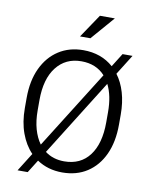

<svg xmlns="http://www.w3.org/2000/svg" viewBox="-103 -1012 889 1130"><g transform="rotate(10 341.5 -447.0)"><path d="M622.6 -385.7V-325.2Q622.6 -222.2 587.9 -147Q553.2 -71.8 490.2 -31Q427.2 9.8 341.8 9.8Q255.9 9.8 190.4 -34.2L142.1 43H81.5L150.4 -66.9Q107.9 -110.8 84 -176.3Q60.1 -241.7 60.1 -325.2V-385.7Q60.1 -488.8 95.5 -564Q130.9 -639.2 194.1 -679.9Q257.3 -720.7 340.8 -720.7Q448.2 -720.7 520.5 -656.7L571.3 -737.8H630.9L555.7 -617.7Q587.9 -575.2 605.2 -516.4Q622.6 -457.5 622.6 -385.7ZM136.7 -325.2Q136.7 -262.7 150.6 -213.6Q164.6 -164.6 189.9 -129.9L482.4 -595.7Q429.2 -654.3 340.8 -654.3Q246.6 -654.3 191.7 -583.7Q136.7 -513.2 136.7 -386.7ZM546.4 -325.2V-386.7Q546.4 -484.4 513.2 -549.8L227.1 -92.8Q274.9 -56.6 341.8 -56.6Q439.5 -56.6 492.9 -127.4Q546.4 -198.2 546.4 -325.2ZM306.6 -796.9 400.9 -937H490.2L368.7 -796.9Z"/></g></svg>

Font: Vazirmatn FD Light
Style: Regular
Weight: 300
Designer: Saber Rastikerdar
Foundry: Saber Rastikerdar
Version: Version 33.003